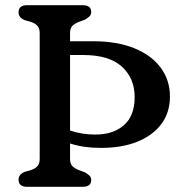

<svg xmlns="http://www.w3.org/2000/svg" viewBox="-20 -720 716 740"><path d="M250 -108Q250 -88.5 259.5 -79.2Q269 -70 285 -64L307 -56Q318 -49.5 324.8 -43.2Q331.5 -37 331.5 -25.5Q331.5 0 298 0H84.5Q51.5 0 51.5 -27.5Q51.5 -48 76 -58L98 -64Q114 -69 123.5 -78.8Q133 -88.5 133 -108V-592Q133 -611.5 123.5 -621.2Q114 -631 98 -636L76 -642Q51.5 -652 51.5 -672.5Q51.5 -700 84.5 -700H298Q331.5 -700 331.5 -674.5Q331.5 -663 324.8 -656.8Q318 -650.5 307 -644L285 -636Q269 -630 259.5 -620.8Q250 -611.5 250 -592V-561H339Q431.5 -561 497.8 -534Q564 -507 599.5 -459Q635 -411 635 -348Q635 -286 601.5 -241.5Q568 -197 507.8 -173.2Q447.5 -149.5 366.5 -150Q334.5 -150 305.5 -154.2Q276.5 -158.5 250 -167ZM345 -201.5Q414.5 -200.5 456.8 -236.8Q499 -273 499 -346Q499 -418 450 -463Q401 -508 300 -508H250V-217Q273.5 -209 297.8 -205.2Q322 -201.5 345 -201.5Z"/></svg>

Font: Fraunces 9pt S100
Style: Regular
Weight: 400
Version: Version 1.000; ttfautohint (v1.8.3)